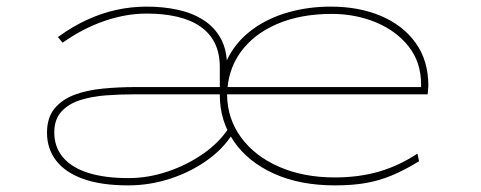

<svg xmlns="http://www.w3.org/2000/svg" viewBox="-20 -550 1454 580"><path d="M367 10Q286 10 231.5 -9.5Q177 -29 149.5 -65Q122 -101 122 -149Q122 -195 145 -222.5Q168 -250 206 -264Q244 -278 292 -282.5Q340 -287 389 -287H1262L1252 -272V-295Q1252 -362 1214.5 -409.5Q1177 -457 1115.5 -482.5Q1054 -508 982 -508Q888 -508 817 -477.5Q746 -447 706.5 -392Q667 -337 666 -263Q667 -191 708.5 -134.5Q750 -78 823.5 -46Q897 -14 991 -14Q1064 -14 1124.5 -31.5Q1185 -49 1241 -86L1246 -63Q1202 -36 1163.5 -20Q1125 -4 1084.5 3Q1044 10 992 10Q886 10 807.5 -25.5Q729 -61 686.5 -123Q644 -185 644 -263Q644 -329 670.5 -378.5Q697 -428 744 -462Q791 -496 851.5 -513Q912 -530 979 -530Q1064 -530 1130.5 -502Q1197 -474 1235.5 -420.5Q1274 -367 1274 -291L1272 -265H383Q343 -265 301 -262Q259 -259 223.5 -248Q188 -237 166 -213.5Q144 -190 144 -150Q144 -106 170 -75Q196 -44 246 -28Q296 -12 368 -12Q427 -12 485.5 -31.5Q544 -51 593 -85Q642 -119 670 -162L682 -145Q654 -100 604.5 -65Q555 -30 493.5 -10Q432 10 367 10ZM644 -276V-347Q644 -389 629 -419.5Q614 -450 585 -470Q556 -490 515 -499.5Q474 -509 423 -509Q360 -509 295 -486.5Q230 -464 169 -421L155 -438Q199 -470 242.5 -490Q286 -510 331 -520Q376 -530 424 -530Q473 -530 517 -520.5Q561 -511 594.5 -489.5Q628 -468 647 -433.5Q666 -399 666 -348V-276Z"/></svg>

Font: Lexend Zetta Thin
Style: Regular
Weight: 250
Version: Version 1.007